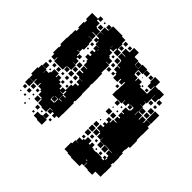

<svg xmlns="http://www.w3.org/2000/svg" viewBox="-149 -765 971 971"><g transform="rotate(45 336.5 -280.0)"><path d="M62 -107H34V-128H25V-174H31V-198H65V-174H66V-193H86V-203H92V-227H124V-204H128V-221H148V-204H161V-218H175V-204H161V-193H180V-175H187V-192H207V-232H218V-251H236V-260H217V-282H236V-283H210V-311V-289H186V-313H208V-319H186V-343H208V-346H183V-370H177V-381H158V-401H174V-412H159V-430H174V-440H157V-462H175V-463H150V-485H147V-472H129V-490H142V-497H124V-525H142V-526H123V-556H147V-561H128V-581H148V-562H149V-590H179H217V-585H242V-560H247V-524H271V-498H245V-522H220H239V-500H221V-493H240V-470H247V-463H270V-439H250V-437H274V-405H273V-382H279V-353H280V-309H278V-293H280V-263V-235H282V-187H278V-176H283V-126V-96H282V-67H267V-52H249V-67H238V-51H218V-71H234V-73H215V-44H181V-48H155V-73H150V-79H126V-100H117V-108H95V-127H91V-108H65V-128H62ZM480 -139H456V-163H479V-168H455V-194H474V-204H461V-218H474V-231H458V-251H478V-235H483V-256H505V-260H487V-282H501V-289H486V-313H501V-317H484V-345H508V-351H514V-372H491V-370H507V-352H489V-368H479V-350H457V-368H455V-344H426V-343H390V-379H392V-407H393V-431H370H388V-411H368V-429H363V-406H333V-429H326V-439H306V-463H324V-466H303V-493H300V-498H275V-524H300V-527H274V-555H300V-559H301V-588H335V-559H336V-557H364V-530H366V-553H390V-529H367V-528H391V-558H425V-524H395V-500H397V-494H421V-476H425V-494H451V-476H463V-469H479V-470H512V-497H513V-523H480V-559H516V-526H541V-528H575V-494H544V-468H545V-434H525V-433H540V-409H525V-408H545V-375H572V-349H576V-373H600V-354H604V-375H632V-354H641V-308H640V-279V-267H644V-215H635V-194H632V-171H638V-143H640V-99H636V-86H643V-36H642V-7H605V16H571V13H544V-10H542V13H529V30H467V27H440V23H414V-25H421V-48H441V-49H426V-73H446V-83H455V-104H481V-83H489V-100H507V-82H490H519V-79H538V-81H578V-76H593V-84H581V-98H595V-86H600V-99H596V-110H577V-132H596V-134H571V-136H545V-134H511V-157H510V-139H486V-162H480ZM59 -260H37V-281H28V-321H31V-337H24V-385H26V-413H27V-442H35V-461H28V-501H34V-519H26V-563H68V-581H88V-561H70V-553H90V-529H70H96V-525H122V-497H96V-494H121V-468H96V-467H124V-441H128V-401H120V-379H105V-377H124V-356H129V-370H147V-352H133V-343H150V-319H133V-318H155V-284H130V-281H148V-261H128V-279H124V-255H94H62V-279H59ZM267 -562H249V-580H267ZM296 -563H280V-579H296ZM112 -567H104V-575H112ZM450 -529H426V-553H450ZM118 -531H98V-551H118ZM477 -532H459V-550H477ZM267 -532H249V-550H267ZM510 -499H486V-523H510ZM417 -502H399V-520H417ZM217 -504V-519H216V-504ZM440 -509H436V-513H440ZM571 -468H545V-494H571ZM299 -470H277V-492H299ZM598 -471H578V-491H598ZM505 -474H491V-488H505ZM264 -475H252V-487H264ZM472 -477H464V-485H472ZM398 -468H413H398ZM567 -442H549V-460H567ZM296 -443H280V-459H296ZM180 -445V-458H179V-445ZM595 -444H581V-458H595ZM145 -444H131V-458H145ZM633 -406H603V-436H633ZM600 -409H576V-433H600ZM297 -412H279V-430H297ZM325 -414H311V-428H325ZM142 -417H134V-425H142ZM633 -376H603V-406H633ZM570 -379H546V-403H570ZM599 -380H577V-402H599ZM385 -384H371V-398H385ZM544 -351V-374H542V-351ZM172 -357H164V-365H172ZM179 -320H157V-342H179ZM448 -321H428V-341H448ZM472 -327H464V-335H472ZM178 -291H158V-311H178ZM472 -297H464V-305H472ZM441 -298H435V-304H441ZM450 -259H426V-283H450ZM479 -260H457V-282H479ZM179 -260H157V-282H179ZM207 -262H189V-280H207ZM117 -232H99V-250H117ZM176 -233H160V-249H176ZM86 -233H70V-249H86ZM205 -234H191V-248H205ZM55 -234H41V-248H55ZM144 -235H132V-247H144ZM60 -199H36V-223H60ZM204 -205H192V-217H204ZM82 -207H74V-215H82ZM441 -208H435V-214H441ZM449 -170H427V-192H449ZM209 -170H192V-168H215V-190H209ZM216 -163H233V-168H215V-136H233V-139H216ZM451 -138H425V-164H451ZM209 -110H187V-127H185V-109H186V-105H210V-109H213V-134H192V-132H209ZM571 -108H545V-134H571ZM540 -109H516V-133H540ZM450 -109H426V-133H450ZM476 -113H460V-129H476ZM504 -115H492V-127H504ZM63 -76H33V-106H63ZM88 -81H68V-101H88ZM565 -84H551V-98H565ZM445 -84H431V-98H445ZM115 -84H101V-98H115ZM532 -87H524V-95H532ZM150 -49H126V-73H150ZM87 -52H69V-70H87ZM56 -53H40V-69H56ZM112 -57H104V-65H112ZM239 -20H217V-42H239ZM177 -22H159V-40H177ZM264 -25H252V-37H264ZM83 -26H73V-36H83ZM202 -27H194V-35H202ZM111 -28H105V-34H111ZM51 -28H45V-34H51ZM246 17H210V13H184V-15H210V-19H246ZM529 -15H537V-18H529ZM173 4H163V-6H173ZM112 3H104V-5H112Z"/></g></svg>

Font: Rubik Storm
Style: Regular
Weight: 400
Designer: Hubert and Fischer, NaN
Foundry: Hubert and Fischer, NaN
Version: Version 2.201